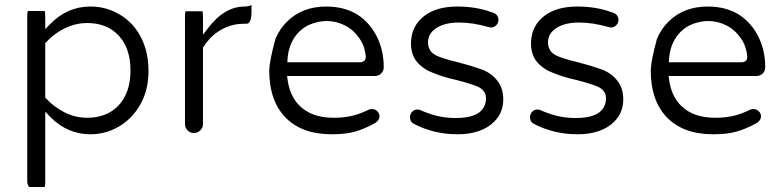

<svg xmlns="http://www.w3.org/2000/svg" viewBox="-20 -524 3059 750"><path d="M320.3 -64Q274.9 -64 233.4 -84.5Q191.9 -105 159.7 -139.6L156.7 -142.6V-355.5Q172.4 -372.1 184.6 -382.3Q249 -434.1 320.3 -434.1Q398.9 -434.1 444.3 -384.3Q489.7 -335 489.7 -249Q489.7 -158.7 439.9 -108.9Q395 -64 320.3 -64ZM88.4 -481Q86.4 -474.6 86.4 -459V184.6Q86.4 197.3 93.8 206.5H154.8Q156.7 200.2 156.7 184.6V-87.9Q176.3 -67.4 178.2 -65.4Q244.6 0.5 333 0.5Q392.6 0.5 444.6 -29.8Q496.6 -60.1 528.3 -116.2Q560.1 -171.9 560.1 -247.6Q560.1 -336.4 517.1 -401.4Q487.8 -444.8 443.4 -469.7H442.9Q393.6 -498.5 333 -498.5Q241.7 -498.5 174.3 -428.2L156.7 -410.2V-459Q156.7 -473.1 154.8 -481Z M704.6 -480Q702.6 -473.6 702.6 -458V-39.1Q702.6 -24.9 712.9 -14.6Q723.1 -4.4 737.3 -4.4Q752 -4.4 762.5 -14.9Q772.9 -25.4 772.9 -39.1V-338.9Q787.6 -360.8 802.7 -376.5Q845.7 -418.9 901.9 -428.7Q917.5 -431.2 933.6 -431.2H940.4Q945.8 -431.2 948.5 -432.6Q951.2 -434.1 952.6 -435.5Q962.4 -445.8 962.4 -476.6V-503.9Q945.8 -498.5 940.9 -498.5Q940.4 -498.5 940.4 -498.5H935.5Q856 -498.5 791.5 -412.6L772.9 -388.2V-458Q772.9 -472.2 771 -480Z M1408.7 -304.7Q1408.7 -303.7 1408.7 -301Q1408.7 -298.3 1407.7 -294.2Q1406.7 -290 1402.8 -286.6Q1397 -280.8 1386.7 -280.8H1102.5L1103 -291.5Q1106 -338.4 1127.4 -373Q1148.9 -408.2 1186 -426.3Q1202.1 -433.6 1221.7 -438Q1239.3 -441.9 1255.9 -441.9Q1292.5 -441.9 1326.2 -425.3Q1360.4 -408.2 1383.3 -375Q1404.3 -346.7 1408.7 -304.7ZM1462.4 -69.3Q1462.4 -81.5 1453.4 -89.8Q1444.3 -98.1 1432.6 -98.1Q1425.3 -98.1 1419.4 -95.2Q1387.2 -79.1 1355.2 -71.5Q1323.2 -64 1283.2 -64Q1197.3 -64 1149.9 -111.3Q1111.3 -149.9 1103 -215.3L1101.6 -227.1H1443.4Q1459.5 -227.1 1469.2 -237.1Q1479 -247.1 1479 -261.7Q1479 -327.6 1451.7 -381.8Q1424.8 -435.1 1376.5 -466.8Q1325.2 -498.5 1254.4 -498.5Q1160.2 -498.5 1100.6 -439Q1072.8 -411.6 1056.2 -373Q1032.7 -287.1 1031.7 -249Q1031.7 -128.9 1097.2 -63Q1161.1 0.5 1275.4 0.5Q1329.6 0.5 1365.5 -9.5Q1401.4 -19.5 1441.4 -41Q1456.1 -49.3 1460.4 -59.6Q1462.4 -64 1462.4 -69.3Z M1918.5 -467.3Q1913.6 -472.2 1904.8 -474.6Q1842.8 -498.5 1766.6 -498.5Q1672.4 -498.5 1623.5 -449.7Q1585.4 -411.6 1585.4 -353.5Q1585.4 -311 1608.4 -282.7Q1632.3 -253.9 1671.9 -239.3Q1709 -223.6 1765.1 -210.9Q1824.7 -195.8 1849.1 -184.1Q1858.9 -179.2 1865.7 -172.4Q1878.4 -159.7 1878.4 -141.6Q1878.4 -110.8 1859.4 -91.3Q1839.4 -71.8 1801.8 -65.9Q1783.7 -63 1760.7 -63Q1722.7 -63 1690.2 -70.6Q1657.7 -78.1 1623.5 -93.3Q1617.7 -96.2 1610.4 -96.2Q1598.1 -96.2 1589.8 -87.2Q1581.5 -78.1 1581.5 -66.4Q1581.5 -50.3 1593.3 -42Q1672.9 0.5 1766.6 0.5Q1861.3 0.5 1910.6 -48.8Q1945.8 -84 1945.8 -134.8Q1945.8 -179.2 1923.3 -208Q1900.9 -237.3 1863.8 -252Q1823.2 -266.6 1771 -280.3Q1713.4 -293.9 1684.1 -307.1Q1661.1 -318.4 1654.3 -340.8Q1651.9 -349.1 1651.9 -358.4Q1651.9 -394.5 1687 -416Q1719.7 -436 1773.4 -436Q1827.1 -436 1887.2 -418.5L1898.4 -416.5Q1909.7 -416.5 1918.5 -425.5Q1927.2 -434.6 1927.2 -446.5Q1927.2 -458.5 1918.5 -467.3Z M2387.2 -467.3Q2382.3 -472.2 2373.5 -474.6Q2311.5 -498.5 2235.4 -498.5Q2141.1 -498.5 2092.3 -449.7Q2054.2 -411.6 2054.2 -353.5Q2054.2 -311 2077.1 -282.7Q2101.1 -253.9 2140.6 -239.3Q2177.7 -223.6 2233.9 -210.9Q2293.5 -195.8 2317.9 -184.1Q2327.6 -179.2 2334.5 -172.4Q2347.2 -159.7 2347.2 -141.6Q2347.2 -110.8 2328.1 -91.3Q2308.1 -71.8 2270.5 -65.9Q2252.4 -63 2229.5 -63Q2191.4 -63 2158.9 -70.6Q2126.5 -78.1 2092.3 -93.3Q2086.4 -96.2 2079.1 -96.2Q2066.9 -96.2 2058.6 -87.2Q2050.3 -78.1 2050.3 -66.4Q2050.3 -50.3 2062 -42Q2141.6 0.5 2235.4 0.5Q2330.1 0.5 2379.4 -48.8Q2414.6 -84 2414.6 -134.8Q2414.6 -179.2 2392.1 -208Q2369.6 -237.3 2332.5 -252Q2292 -266.6 2239.7 -280.3Q2182.1 -293.9 2152.8 -307.1Q2129.9 -318.4 2123 -340.8Q2120.6 -349.1 2120.6 -358.4Q2120.6 -394.5 2155.8 -416Q2188.5 -436 2242.2 -436Q2295.9 -436 2356 -418.5L2367.2 -416.5Q2378.4 -416.5 2387.2 -425.5Q2396 -434.6 2396 -446.5Q2396 -458.5 2387.2 -467.3Z M2898.9 -304.7Q2898.9 -303.7 2898.9 -301Q2898.9 -298.3 2897.9 -294.2Q2897 -290 2893.1 -286.6Q2887.2 -280.8 2877 -280.8H2592.8L2593.3 -291.5Q2596.2 -338.4 2617.7 -373Q2639.2 -408.2 2676.3 -426.3Q2692.4 -433.6 2711.9 -438Q2729.5 -441.9 2746.1 -441.9Q2782.7 -441.9 2816.4 -425.3Q2850.6 -408.2 2873.5 -375Q2894.5 -346.7 2898.9 -304.7ZM2952.6 -69.3Q2952.6 -81.5 2943.6 -89.8Q2934.6 -98.1 2922.9 -98.1Q2915.5 -98.1 2909.7 -95.2Q2877.4 -79.1 2845.5 -71.5Q2813.5 -64 2773.4 -64Q2687.5 -64 2640.1 -111.3Q2601.6 -149.9 2593.3 -215.3L2591.8 -227.1H2933.6Q2949.7 -227.1 2959.5 -237.1Q2969.2 -247.1 2969.2 -261.7Q2969.2 -327.6 2941.9 -381.8Q2915 -435.1 2866.7 -466.8Q2815.4 -498.5 2744.6 -498.5Q2650.4 -498.5 2590.8 -439Q2563 -411.6 2546.4 -373Q2522.9 -287.1 2522 -249Q2522 -128.9 2587.4 -63Q2651.4 0.5 2765.6 0.5Q2819.8 0.5 2855.7 -9.5Q2891.6 -19.5 2931.6 -41Q2946.3 -49.3 2950.7 -59.6Q2952.6 -64 2952.6 -69.3Z"/></svg>

Font: YuPearl-ExtraLight
Style: ExtraLight
Weight: 200
Designer: Max Yao
Foundry: Max-Everyday
Version: Version 1.011; ttfautohint (v1.8.3)